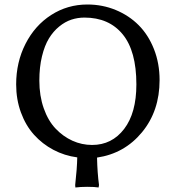

<svg xmlns="http://www.w3.org/2000/svg" viewBox="-20 -685 781 853"><path d="M355 -606.9Q325.2 -606.9 297.1 -597.7Q269 -588.4 242.9 -567.1Q216.8 -545.9 197.5 -514.4Q178.2 -482.9 166.5 -434.8Q154.8 -386.7 154.8 -327.1Q154.8 -259.3 174.3 -203.9Q193.8 -148.4 227.1 -113.5Q260.3 -78.6 301.8 -59.8Q343.3 -41 389.2 -41Q477.1 -41 531.5 -112.1Q585.9 -183.1 585.9 -310.1Q585.9 -458.5 524.9 -532.7Q463.9 -606.9 355 -606.9ZM314 137.2Q322.3 63.5 323.2 14.2Q266.6 6.8 217.3 -19.3Q168 -45.4 131.1 -86.4Q94.2 -127.4 73 -185.3Q51.8 -243.2 51.8 -310.1Q51.8 -408.7 93.3 -490.2Q134.8 -571.8 207.3 -618.4Q279.8 -665 368.2 -665Q435.1 -665 494.1 -640.6Q553.2 -616.2 596.2 -573Q639.2 -529.8 664.1 -466.6Q689 -403.3 689 -329.1Q689 -192.4 611.1 -97.7Q533.2 -2.9 411.1 15.1Q412.6 83.5 419.9 137.2L418 147.9Q401.4 145 367.2 145Q351.6 145 338.6 145.8Q325.7 146.5 320.3 147.5L314.9 147.9Z"/></svg>

Font: Linear Smooth Low Contrast
Style: Regular
Weight: 500
Designer: Philipp H. Poll, Flanker
Foundry: Philipp H. Poll, reworked by Flanker
Version: Version 1.010 | FøM Fix